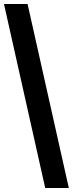

<svg xmlns="http://www.w3.org/2000/svg" viewBox="-20 -828 367 968"><path d="M208 120 0 -808H119L327 120Z"/></svg>

Font: Encode Sans Semi Condensed SemiBold
Style: Regular
Weight: 600
Width: 4
Designer: Multiple Designers
Foundry: Impallari Type
Version: Version 3.000; ttfautohint (v1.8.3) -l 8 -r 50 -G 200 -x 14 